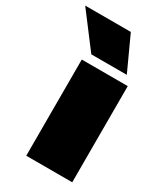

<svg xmlns="http://www.w3.org/2000/svg" viewBox="-271 -871 818 951"><g transform="rotate(30 137.5 -395.0)"><path d="M44 0V-550H307V0ZM72 -596 -75 -790H186L275 -596Z"/></g></svg>

Font: Georama Extended Black
Style: Regular
Weight: 900
Width: 7
Designer: Jean-Baptiste Levee
Foundry: Production Type
Version: Version 1.000